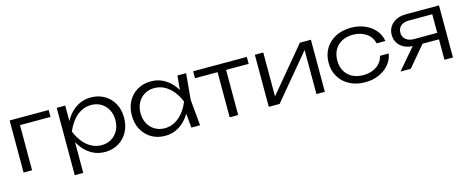

<svg xmlns="http://www.w3.org/2000/svg" viewBox="-39 -1208 4869 2005"><g transform="rotate(-15 2396.0 -205.5)"><path d="M497 -563V-488H124L167 -530V0H75V-563Z M584 -563H676V-350L671 -332V-241L676 -212V165H584ZM633 -282Q655 -370 700.5 -436Q746 -502 810.5 -539Q875 -576 953 -576Q1036 -576 1100 -539Q1164 -502 1200.5 -436Q1237 -370 1237 -282Q1237 -195 1200.5 -128.5Q1164 -62 1100 -24.5Q1036 13 953 13Q875 13 810.5 -24Q746 -61 700.5 -127.5Q655 -194 633 -282ZM1143 -282Q1143 -346 1116.5 -395Q1090 -444 1043.5 -471.5Q997 -499 938 -499Q878 -499 827.5 -471.5Q777 -444 738 -395Q699 -346 673 -282Q699 -218 738 -169Q777 -120 827.5 -92.5Q878 -65 938 -65Q997 -65 1043.5 -92.5Q1090 -120 1116.5 -169Q1143 -218 1143 -282Z M1889 0 1869 -213 1894 -282 1869 -350 1889 -563H1983L1957 -282L1983 0ZM1925 -282Q1903 -194 1857.5 -127.5Q1812 -61 1747.5 -24Q1683 13 1605 13Q1522 13 1458 -24.5Q1394 -62 1357.5 -128.5Q1321 -195 1321 -282Q1321 -370 1357.5 -436Q1394 -502 1458 -539Q1522 -576 1605 -576Q1683 -576 1747.5 -539Q1812 -502 1858 -436Q1904 -370 1925 -282ZM1415 -282Q1415 -218 1441.5 -169Q1468 -120 1514.5 -92.5Q1561 -65 1620 -65Q1680 -65 1730.5 -92.5Q1781 -120 1820.5 -169Q1860 -218 1885 -282Q1860 -346 1820.5 -395Q1781 -444 1730.5 -471.5Q1680 -499 1620 -499Q1561 -499 1514.5 -471.5Q1468 -444 1441.5 -395Q1415 -346 1415 -282Z M2303 -532H2395V0H2303ZM2059 -563H2639V-488H2059Z M2726 0V-563H2817V-42L2782 -47L3213 -563H3332V0H3241V-526L3277 -520L2843 0Z M4080 -214Q4069 -147 4025.5 -96Q3982 -45 3915 -16Q3848 13 3767 13Q3673 13 3601 -24.5Q3529 -62 3488.5 -128.5Q3448 -195 3448 -282Q3448 -369 3488.5 -435.5Q3529 -502 3601 -539Q3673 -576 3767 -576Q3848 -576 3915 -547.5Q3982 -519 4025.5 -468Q4069 -417 4080 -349H3985Q3970 -419 3910.5 -459.5Q3851 -500 3767 -500Q3699 -500 3648.5 -473Q3598 -446 3570 -397.5Q3542 -349 3542 -282Q3542 -215 3570 -166Q3598 -117 3648.5 -90.5Q3699 -64 3767 -64Q3852 -64 3911.5 -105Q3971 -146 3985 -214Z M4653 -291V-221H4360L4359 -223Q4299 -223 4254.5 -244Q4210 -265 4185 -303.5Q4160 -342 4160 -393Q4160 -443 4185 -481.5Q4210 -520 4254.5 -541.5Q4299 -563 4359 -563H4717V0H4625V-534L4660 -492H4373Q4317 -492 4285 -465Q4253 -438 4253 -392Q4253 -347 4285 -319Q4317 -291 4373 -291ZM4484 -264 4261 0H4150L4376 -264Z"/></g></svg>

Font: Unbounded Light
Style: Regular
Weight: 300
Designer: Luke Prowse, Jean-Baptiste Morizot, Fátima Lázaro, Florian Runge
Foundry: NaN
Version: Version 1.700